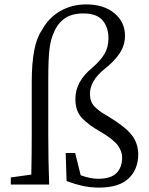

<svg xmlns="http://www.w3.org/2000/svg" viewBox="-20 -837 676 871"><path d="M124 -228V-465Q124 -636 170 -700Q200 -756 253 -786.5Q306 -817 371 -817Q451 -817 499 -777Q547 -737 547 -675Q547 -631 522 -594Q497 -557 453 -523Q388 -470 388 -411Q388 -376 408.5 -354Q429 -332 474 -307Q551 -260 579 -222.5Q607 -185 607 -137Q607 -69 563.5 -27.5Q520 14 429 14Q390 14 354 6Q318 -2 282 -16L278 -143H321L346 -42Q389 -26 426 -26Q483 -26 508.5 -52Q534 -78 534 -122Q534 -151 514 -178Q494 -205 435 -240Q383 -269 352.5 -301Q322 -333 322 -387Q322 -429 341.5 -464Q361 -499 399 -530Q436 -562 454 -592.5Q472 -623 472 -663Q472 -713 445.5 -744.5Q419 -776 358 -776Q307 -776 275 -754.5Q243 -733 225 -691Q210 -660 204.5 -614.5Q199 -569 199 -477V-228Q199 -114 203 0H29V-32L122 -45Q124 -137 124 -228Z"/></svg>

Font: Han-Nom Khai
Style: Regular
Weight: 400
Version: Version 1.200;June 22, 2023;FontCreator 14.0.0.2814 64-bit